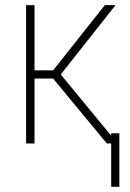

<svg xmlns="http://www.w3.org/2000/svg" viewBox="-20 -550 497 736"><path d="M80.1 -530.3H112.3V-280.3H183.6L381.8 -530.3H422.9L212.9 -264.6L406.2 -29.8V-39.1H437.5V166H406.2V0H389.6L183.6 -249H112.3V0H80.1Z"/></svg>

Font: Pretendard Thin
Style: Regular
Weight: 100
Designer: Base glyphs from Inter by Rasmus Andersson; Hangeul glyphs from Noto Sans CJK(Source Han Sans) by Jang Soo-young and Kan
Foundry: Kil Hyung-jin
Version: Version 1.309